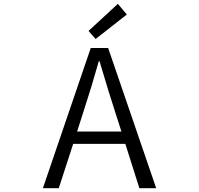

<svg xmlns="http://www.w3.org/2000/svg" viewBox="-20 -983 1040 1003"><path d="M642.6 -907.2 479.5 -779.3 442.4 -821.3 595.7 -962.9ZM382.8 -295.9H614.3L576.2 -415Q554.7 -478.5 500 -663.1H496.1Q458 -528.3 420.9 -415ZM708 0 634.8 -231.4H362.3L287.1 0H204.1L454.1 -732.4H544.9L795.9 0Z"/></svg>

Font: Gen Shin Gothic Monospace Normal
Style: Regular
Weight: 350
Designer: [Source Han Sans]
Ryoko NISHIZUKA  (kana & ideographs); Paul D. Hunt (Latin, Greek & Cyrillic); Wenlong ZHANG  (bopomofo
Version: Version 1.002.20150607